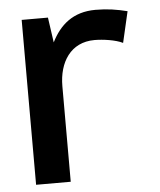

<svg xmlns="http://www.w3.org/2000/svg" viewBox="-47 -452 577 693"><g transform="rotate(-5 241.0 -105.0)"><path d="M324.4 -410.4C242.2 -410.4 194.5 -367.1 164.2 -306.5L151.2 -397.4H56V-310.8V113.4V200H181.5V113.4V-146.3C181.5 -232.9 224.9 -302.1 311.4 -302.1C341.7 -302.1 387.5 -295.8 413.5 -282.8L439.5 -395.4C402.2 -404.7 367.7 -410.4 324.4 -410.4Z"/></g></svg>

Font: PleaseOptimize
Style: Demi-Bold
Weight: 600
Version: Version 001.000